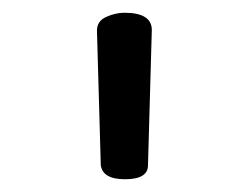

<svg xmlns="http://www.w3.org/2000/svg" viewBox="-20 -751 390 301"><path d="M176 -470Q141 -470 138 -492L132 -703Q132 -718 146.5 -724.5Q161 -731 175 -731Q218 -731 218 -704L212 -492Q212 -470 176 -470Z"/></svg>

Font: linja waso lili
Style: Bold
Weight: 400
Designer: Fontworks Inc.
Version: Version 1.000;August 6, 2022;FontCreator 14.0.0.2814 64-bit